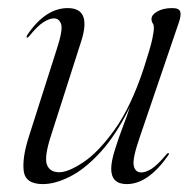

<svg xmlns="http://www.w3.org/2000/svg" viewBox="-20 -458 488 486"><path d="M407 -70Q409 -69 406 -65Q355 8 301 8Q261.5 8 261.5 -31Q261.5 -49 270.8 -78.8Q280 -108.5 291.5 -138.5Q303 -168.5 309 -187.5Q273.5 -115.5 234.2 -72.8Q195 -30 157.2 -11Q119.5 8 88.5 8Q44 8 40 -25.5Q36 -59 53 -112L123.5 -333Q139.5 -381.5 134.8 -396.5Q130 -411.5 116.5 -411.5Q105.5 -411.5 90.5 -402.2Q75.5 -393 53.5 -366Q50 -362 48 -363Q46 -364 49 -369.5Q95 -437.5 151.5 -437.5Q212 -437.5 186 -355L109 -114.5Q91.5 -60.5 98.8 -41.2Q106 -22 130 -22Q153 -22 191.2 -47.5Q229.5 -73 270.8 -130.8Q312 -188.5 344 -285.5Q360.5 -336.5 365 -357Q369.5 -377.5 369.5 -387.5Q369.5 -395 366.5 -399.2Q363.5 -403.5 363.5 -410Q363.5 -420.5 378.2 -429Q393 -437.5 416 -437.5Q433.5 -437.5 436.2 -428.5Q439 -419.5 433 -402L333.5 -110Q315 -56.5 318.5 -39Q322 -21.5 338 -21.5Q349 -21.5 363.8 -30.8Q378.5 -40 401.5 -67.5Q404.5 -71.5 407 -70Z"/></svg>

Font: Fraunces 144pt S000 Light
Style: Italic
Weight: 300
Italic angle: -16°
Version: Version 1.000; ttfautohint (v1.8.3)